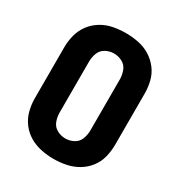

<svg xmlns="http://www.w3.org/2000/svg" viewBox="-176 -864 929 993"><g transform="rotate(30 288.0 -367.5)"><path d="M288 8Q325 8 362 0.5Q399 -7 431.5 -26Q464 -45 487 -75Q510 -105 519 -141.5Q528 -178 528 -215V-520Q528 -557 519 -593.5Q510 -630 487 -660Q464 -690 431.5 -709.5Q399 -729 362 -736Q325 -743 288 -743Q251 -743 214 -736Q177 -729 144.5 -709.5Q112 -690 89.5 -660Q67 -630 57.5 -593.5Q48 -557 48 -520V-215Q48 -178 57.5 -141.5Q67 -105 89.5 -75Q112 -45 144.5 -26Q177 -7 214 0.5Q251 8 288 8ZM288 -114Q262 -114 238.5 -126.5Q215 -139 205.5 -164Q196 -189 196 -215V-520Q196 -546 205.5 -571Q215 -596 238.5 -608.5Q262 -621 288 -621Q314 -621 337.5 -608.5Q361 -596 370.5 -571Q380 -546 380 -520V-215Q380 -189 370.5 -164Q361 -139 337.5 -126.5Q314 -114 288 -114Z"/></g></svg>

Font: Iosevka Sparkle Heavy
Style: Regular
Weight: 900
Designer: Belleve Invis
Foundry: Belleve Invis
Version: Version 4.5.0; ttfautohint (v1.8.3)